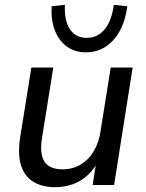

<svg xmlns="http://www.w3.org/2000/svg" viewBox="-20 -767 605 796"><path d="M208 9Q156 9 119.5 -12.5Q83 -34 68 -79Q53 -124 63 -194L110 -487H201L154 -194Q147 -151 154 -122Q161 -93 182 -79Q203 -65 238 -65Q282 -65 315 -85Q348 -105 369 -140.5Q390 -176 397 -224L439 -487H530L453 0H364L381 -108H391Q366 -52 318.5 -21.5Q271 9 208 9ZM336 -550Q291 -550 258 -573.5Q225 -597 208 -639.5Q191 -682 194 -741L249 -747Q246 -681 270 -645.5Q294 -610 339 -610Q385 -610 414 -645.5Q443 -681 452 -747L508 -741Q500 -682 477 -639.5Q454 -597 418 -573.5Q382 -550 336 -550Z"/></svg>

Font: Nunito Sans 12pt ExtraLight 12pt Medium
Style: Italic
Weight: 500
Italic angle: -9°
Version: Version 3.101;gftools[0.9.27]